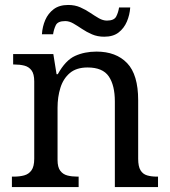

<svg xmlns="http://www.w3.org/2000/svg" viewBox="-20 -754 685 774"><path d="M28 0V-42H36Q59 -42 77.5 -47Q96 -52 107 -67.5Q118 -83 118 -114V-426Q118 -456 107 -470.5Q96 -485 78 -489.5Q60 -494 38 -494H33V-536H195L208 -455H213Q244 -511 282.5 -528.5Q321 -546 369 -546Q448 -546 492.5 -499.5Q537 -453 537 -350V-114Q537 -83 546.5 -67.5Q556 -52 573 -47Q590 -42 612 -42H617V0H443V-345Q443 -410 418.5 -446Q394 -482 333 -482Q288 -482 261.5 -459.5Q235 -437 223.5 -400Q212 -363 212 -320V-109Q212 -80 223 -65.5Q234 -51 252 -46.5Q270 -42 292 -42H297V0ZM400 -606Q373 -606 351 -615.5Q329 -625 310.5 -637.5Q292 -650 275.5 -659.5Q259 -669 243 -669Q213 -669 205 -652.5Q197 -636 194 -616H149Q151 -647 162.5 -673.5Q174 -700 196.5 -717Q219 -734 255 -734Q282 -734 303.5 -724.5Q325 -715 343.5 -702.5Q362 -690 378.5 -680.5Q395 -671 411 -671Q440 -671 448.5 -687.5Q457 -704 460 -724H505Q503 -694 491.5 -667Q480 -640 458 -623Q436 -606 400 -606Z"/></svg>

Font: Noto Serif Telugu
Style: Regular
Weight: 400
Designer: Jelle Bosma - Monotype Design Team
Foundry: Monotype Imaging Inc.
Version: Version 2.003